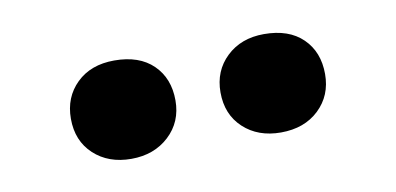

<svg xmlns="http://www.w3.org/2000/svg" viewBox="-32 -823 563 273"><g transform="rotate(-10 250.0 -686.0)"><path d="M357 -615Q324 -615 303 -634.5Q282 -654 282 -686Q282 -717 303 -737Q324 -757 357 -757Q393 -757 413 -737.5Q433 -718 433 -686Q433 -655 412 -635Q391 -615 357 -615ZM141 -615Q108 -615 87 -634.5Q66 -654 66 -686Q66 -717 86.5 -737Q107 -757 141 -757Q177 -757 197 -737.5Q217 -718 217 -686Q217 -655 195.5 -635Q174 -615 141 -615Z"/></g></svg>

Font: Literata 36pt SemiBold
Style: Regular
Weight: 600
Designer: Latin by Veronika Burian and Jose Scaglione. Greek by Irene Vlachou. Cyrillic by Vera Evstafieva.
Foundry: TypeTogether
Version: Version 3.002